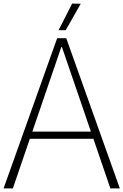

<svg xmlns="http://www.w3.org/2000/svg" viewBox="-24 -1055 691 1075"><path d="M-4 0 296 -841H347L647 0H594L499 -278H143L48 0ZM157 -318H485L323 -791H319ZM304 -886 380 -1035 428 -1034 344 -886Z"/></svg>

Font: Matangi Light
Style: Regular
Weight: 300
Designer: Prashant Pant
Foundry: The Graphic Ant
Version: Version 3.002